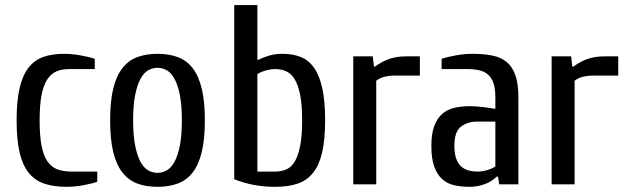

<svg xmlns="http://www.w3.org/2000/svg" viewBox="-20 -720 2445 750"><path d="M44.9 -250Q44.9 -325.2 56.4 -375Q67.9 -424.8 90.8 -454.8Q113.8 -484.9 148.4 -497.3Q183.1 -509.8 230 -509.8Q259.8 -509.8 293.5 -503.9Q327.1 -498 350.1 -490.2V-450.2H250Q222.2 -450.2 200.7 -441.2Q179.2 -432.1 164.6 -409.7Q149.9 -387.2 142.3 -348.6Q134.8 -310.1 134.8 -250Q134.8 -189.9 142.3 -150.9Q149.9 -111.8 165.5 -89.4Q181.2 -66.9 204.6 -58.3Q228 -49.8 259.8 -49.8H359.9V-9.8Q336.9 -2 303.5 3.9Q270 9.8 240.2 9.8Q189.5 9.8 152.8 -2.7Q116.2 -15.1 92 -45.2Q67.9 -75.2 56.4 -125Q44.9 -174.8 44.9 -250Z M410.2 -250Q410.2 -323.2 422.1 -373Q434.1 -422.9 457.8 -453.4Q481.4 -483.9 515.9 -496.8Q550.3 -509.8 595.2 -509.8Q640.1 -509.8 674.8 -496.8Q709.5 -483.9 732.9 -453.4Q756.3 -422.9 768.3 -373Q780.3 -323.2 780.3 -250Q780.3 -176.8 768.3 -127Q756.3 -77.1 732.9 -46.6Q709.5 -16.1 674.8 -3.2Q640.1 9.8 595.2 9.8Q550.3 9.8 515.9 -3.2Q481.4 -16.1 457.8 -46.6Q434.1 -77.1 422.1 -127Q410.2 -176.8 410.2 -250ZM500 -250Q500 -189.9 508.1 -150.4Q516.1 -110.8 529.1 -87.4Q542 -64 559.1 -54.4Q576.2 -44.9 595.2 -44.9Q614.3 -44.9 631.3 -54.4Q648.4 -64 661.4 -87.4Q674.3 -110.8 682.4 -150.4Q690.4 -189.9 690.4 -250Q690.4 -310.1 682.4 -349.6Q674.3 -389.2 661.4 -412.6Q648.4 -436 631.3 -445.6Q614.3 -455.1 595.2 -455.1Q576.2 -455.1 559.1 -445.6Q542 -436 529.1 -412.6Q516.1 -389.2 508.1 -349.6Q500 -310.1 500 -250Z M895 -20V-700.2H985.4V-484.9Q1008.3 -496.1 1031.7 -502.9Q1055.2 -509.8 1085 -509.8Q1124 -509.8 1155 -497.3Q1186 -484.9 1207 -454.8Q1228 -424.8 1239 -375Q1250 -325.2 1250 -250Q1250 -174.8 1238.5 -125Q1227.1 -75.2 1203.1 -45.2Q1179.2 -15.1 1142.6 -2.7Q1106 9.8 1055.2 9.8Q1010.3 9.8 971.7 2.4Q933.1 -4.9 895 -20ZM985.4 -49.8H1055.2Q1079.1 -49.8 1098.6 -58.3Q1118.2 -66.9 1131.6 -89.4Q1145 -111.8 1152.6 -150.9Q1160.2 -189.9 1160.2 -250Q1160.2 -310.1 1152.6 -348.6Q1145 -387.2 1131.6 -409.7Q1118.2 -432.1 1098.6 -441.2Q1079.1 -450.2 1055.2 -450.2Q1036.1 -450.2 1016.1 -444.1Q996.1 -438 985.4 -430.2Z M1359.9 0V-500H1436L1440.9 -460H1445.8Q1463.9 -475.1 1494.4 -487.5Q1524.9 -500 1569.8 -500H1620.1V-424.8H1520Q1501 -424.8 1482.9 -420.4Q1464.8 -416 1449.7 -404.8V0Z M1665 -149.9Q1665 -196.8 1676 -226.8Q1687 -256.8 1706.5 -274.4Q1726.1 -292 1753.7 -298.6Q1781.2 -305.2 1814.9 -305.2Q1837.9 -305.2 1865 -302Q1892.1 -298.8 1915 -294.9V-339.8Q1915 -374 1907.5 -395.5Q1899.9 -417 1886 -429Q1872.1 -440.9 1851.6 -445.6Q1831.1 -450.2 1805.2 -450.2H1705.1V-490.2Q1728 -498 1761.5 -503.9Q1794.9 -509.8 1825.2 -509.8Q1870.1 -509.8 1903.6 -502.9Q1937 -496.1 1959.5 -477.5Q1981.9 -459 1993.4 -425.5Q2004.9 -392.1 2004.9 -339.8V0H1930.2L1925.3 -29.8H1919.9Q1900.9 -10.7 1872.8 -0.5Q1844.7 9.8 1814.9 9.8Q1780.8 9.8 1753.4 3.4Q1726.1 -2.9 1706.5 -21Q1687 -39.1 1676 -70.1Q1665 -101.1 1665 -149.9ZM1754.9 -149.9Q1754.9 -120.1 1762 -100.6Q1769 -81.1 1781 -70.1Q1793 -59.1 1809.6 -54.4Q1826.2 -49.8 1845.2 -49.8Q1864.3 -49.8 1884.3 -55.9Q1904.3 -62 1915 -69.8V-245.1H1845.2Q1807.1 -245.1 1781 -225.6Q1754.9 -206.1 1754.9 -149.9Z M2134.8 0V-500H2210.9L2215.8 -460H2220.7Q2238.8 -475.1 2269.3 -487.5Q2299.8 -500 2344.7 -500H2395V-424.8H2294.9Q2275.9 -424.8 2257.8 -420.4Q2239.7 -416 2224.6 -404.8V0Z"/></svg>

Font: 
Style: .
Weight: 400
Designer: Jovanny Lemonad
Foundry: Jovanny Lemonad
Version: Version 1.002